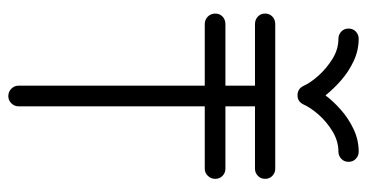

<svg xmlns="http://www.w3.org/2000/svg" viewBox="-236 -670 905 474"><g transform="rotate(90 217.0 -432.5)"><path d="M396 -536Q406 -536 413.5 -529Q421 -522 421 -511Q421 -500 413.5 -492.5Q406 -485 396 -485H242V-25Q242 -15 234.5 -7.5Q227 0 217 0Q206 0 198.5 -7.5Q191 -15 191 -25V-485H39Q28 -485 20.5 -492.5Q13 -500 13 -511Q13 -522 20.5 -529Q28 -536 39 -536H191V-609H39Q28 -609 20.5 -616Q13 -623 13 -634Q13 -645 20.5 -652Q28 -659 39 -659H396Q406 -659 413.5 -652Q421 -645 421 -634Q421 -623 413.5 -616Q406 -609 396 -609H242V-536ZM192 -728Q184 -746 166 -766Q148 -786 124.5 -800.5Q101 -815 75 -815Q65 -815 57.5 -822Q50 -829 50 -840Q50 -851 57.5 -858Q65 -865 75 -865Q104 -865 130.5 -852.5Q157 -840 178.5 -821Q200 -802 215 -783Q229 -802 250.5 -821Q272 -840 298.5 -852.5Q325 -865 354 -865Q364 -865 371.5 -858Q379 -851 379 -840Q379 -829 371.5 -822Q364 -815 354 -815Q328 -815 304 -800.5Q280 -786 262.5 -766Q245 -746 237 -728Q230 -714 215 -714Q199 -714 192 -728Z"/></g></svg>

Font: Libertine Sup
Style: Regular
Weight: 400
Designer: Bastien Sozeau
Foundry: NBR — Bastien Sozeau
Version: Version 2.003; ttfautohint (v1.8.4.7-5d5b);gftools[0.9.33]